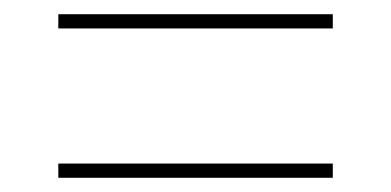

<svg xmlns="http://www.w3.org/2000/svg" viewBox="-20 -492 550 270"><path d="M62 -452V-472H448V-452ZM62 -242V-262H448V-242Z"/></svg>

Font: Noto Serif Display SemiCondensed Light
Style: Regular
Weight: 300
Width: 4
Designer: Monotype Design Team
Foundry: Monotype Imaging Inc.
Version: Version 2.009